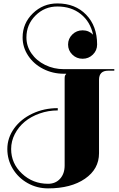

<svg xmlns="http://www.w3.org/2000/svg" viewBox="-20 -850 682 1098"><path d="M349.7 -400.3Q349.7 -411.7 351.4 -416.5Q353.1 -421.3 358.4 -426.6V-428.3H345.3Q281 -428.3 226.8 -456.1Q172.6 -483.8 141 -531.7Q109.3 -579.5 109.3 -635.9Q109.3 -716.3 167.6 -773.4Q226 -830.4 308.1 -830.4Q410.4 -830.4 472.9 -765.7Q535.4 -701 535.4 -595.3Q535.4 -561.6 511.1 -537.8Q486.9 -514 452.4 -514Q417.8 -514 393.6 -537.8Q369.3 -561.6 369.3 -595.3Q369.3 -628.9 393.6 -652.8Q417.8 -676.6 452.4 -676.6Q487.8 -676.6 512.2 -651.7Q496.5 -726 442.1 -769.4Q387.7 -812.9 308.1 -812.9Q234.7 -812.9 182.9 -761.1Q131.1 -709.4 131.1 -635.9Q131.1 -586.5 159.7 -544.8Q188.4 -503.1 237.8 -478.8Q287.2 -454.5 345.3 -454.5H633.7V-445.8H598.8Q546.3 -445.8 546.3 -393.4V26.2Q546.3 116.7 466.1 172Q385.9 227.3 254.8 227.3Q191.4 227.3 137.9 197.1Q84.4 167 53.1 115.2Q21.9 63.4 21.9 2.2Q21.9 -61.2 60.5 -115.2Q99.2 -169.1 165.6 -200.4Q232.1 -231.6 310.3 -231.6V-218.5Q256.1 -218.5 206.7 -201Q157.3 -183.6 121.7 -154.1Q86.1 -124.6 64.9 -83.7Q43.7 -42.8 43.7 2.2Q43.7 84.4 105.6 142.7Q167.4 201 254.8 201Q297.6 201 323.6 172.2Q349.7 143.4 349.7 96.2Z"/></svg>

Font: Wabroye
Style: Medium
Weight: 500
Designer: gluk
Foundry: gluk
Version: Version 0.14